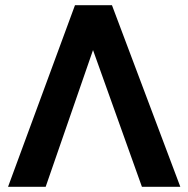

<svg xmlns="http://www.w3.org/2000/svg" viewBox="-20 -720 726 740"><path d="M11 0 269 -700H411.5L675 0H527L338.5 -527L156 0Z"/></svg>

Font: Geologica Roman Medium
Style: Regular
Weight: 500
Designer: Sindre Bremnes, Frode Helland
Foundry: Monokrom Skriftforlag AS
Version: Version 1.010;gftools[0.9.28]